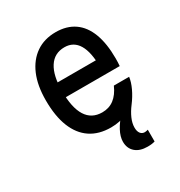

<svg xmlns="http://www.w3.org/2000/svg" viewBox="-192 -750 1034 1100"><g transform="rotate(-30 325.0 -200.0)"><path d="M172 -361H495L457 -313Q457 -414 426.5 -465Q396 -516 336 -516Q269 -516 234 -461.5Q199 -407 199 -305Q199 -195 234 -139.5Q269 -84 339 -84Q384 -84 417 -109Q450 -134 472 -184H573Q560 -120 527.5 -75.5Q495 -31 447.5 -7.5Q400 16 339 16Q259 16 204 -21Q149 -58 120.5 -129.5Q92 -201 92 -305Q92 -403 121.5 -472Q151 -541 205.5 -578.5Q260 -616 336 -616Q408 -616 458 -581.5Q508 -547 533.5 -479.5Q559 -412 559 -314Q559 -301 558.5 -288Q558 -275 557 -264H172ZM465 216Q414 216 385 190.5Q356 165 356 121Q356 88 376.5 49.5Q397 11 431 -23L573 -184Q569 -152 551 -113.5Q533 -75 505 -38Q482 -8 468 23.5Q454 55 454 84Q454 109 464.5 122.5Q475 136 493 136Q499 136 504.5 134.5Q510 133 514 132V210Q504 213 492.5 214.5Q481 216 465 216Z"/></g></svg>

Font: Martian Mono SemiCondensed
Style: Regular
Weight: 400
Width: 4
Designer: Roman Shamin
Foundry: Evil Martians
Version: Version 1.000